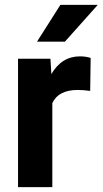

<svg xmlns="http://www.w3.org/2000/svg" viewBox="-20 -770 422 790"><path d="M351.1 -396Q322.3 -399.9 300.3 -399.9Q220.2 -399.9 195.3 -345.7V0H54.2V-528.3H187.5L191.4 -465.3Q233.9 -538.1 309.1 -538.1Q332.5 -538.1 353 -531.7ZM228.5 -750H382.3L247.1 -598.6H132.3Z"/></svg>

Font: SteelSelectRoboto
Style: Roboto-Bold
Weight: 700
Designer: Google
Version: Version 2.137; 2017